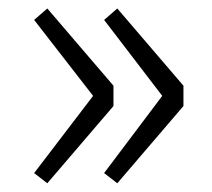

<svg xmlns="http://www.w3.org/2000/svg" viewBox="-20 -500 489 442"><path d="M88.9 -78.1 58.6 -101.6 194.3 -279.3 58.6 -454.1 88.9 -480.5 241.2 -302.7V-255.9ZM250 -78.1 219.7 -101.6 353.5 -279.3 219.7 -454.1 250 -480.5 402.3 -302.7V-255.9Z"/></svg>

Font: Taipei Sans TC Beta Light
Style: Regular
Weight: 300
Designer: JT Foundry
Foundry: JT Foundry
Version: Version 1.000